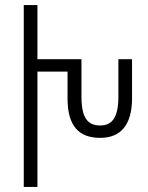

<svg xmlns="http://www.w3.org/2000/svg" viewBox="-20 -737 584 759"><path d="M74 2H128V-454H247V-347C247 -239 292 -192 376 -192C457 -192 502 -243 502 -349V-503H448V-355C448 -269 421 -241 376 -241C328 -241 302 -269 302 -355V-503H128V-717H74Z"/></svg>

Font: Noto Sans Armenian ExtraCondensed Light
Style: Regular
Weight: 300
Width: 2
Designer: Monotype Design Team
Foundry: Monotype Imaging Inc.
Version: Version 2.008